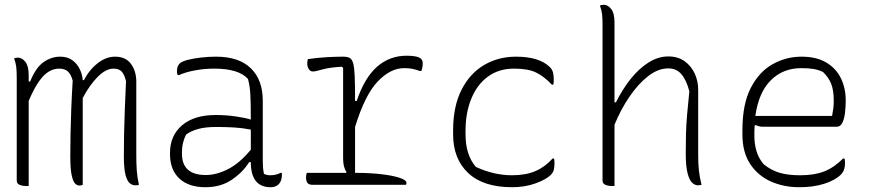

<svg xmlns="http://www.w3.org/2000/svg" viewBox="-20 -773 3640 803"><path d="M100 5H90Q74 5 62 0Q50 -5 50 -18V-442Q50 -477 48 -493Q46 -509 39 -529Q47 -532 55 -532Q72 -532 86 -514.5Q100 -497 100 -459V-432H106Q130 -491 162.5 -513.5Q195 -536 232 -536Q263 -536 283.5 -520.5Q304 -505 314.5 -482Q325 -459 326 -438H331Q354 -482 389 -509Q424 -536 461 -536Q506 -536 528 -505.5Q550 -475 550 -432V-124Q550 -89 552 -60.5Q554 -32 561 0Q559 1 555.5 1.5Q552 2 545 2Q534 2 523 -6.5Q512 -15 505 -41.5Q498 -68 498 -120Q498 -169 499 -216Q500 -263 502 -315.5Q504 -368 507 -433Q501 -460 489.5 -473Q478 -486 455 -486Q423 -486 389 -452Q355 -418 326 -363V0Q320 3 312 3Q302 3 293.5 -6Q285 -15 279.5 -41.5Q274 -68 274 -120Q274 -169 275 -216Q276 -263 278 -316.5Q280 -370 284 -436Q277 -462 264 -474Q251 -486 227 -486Q206 -486 185.5 -474.5Q165 -463 144 -434Q123 -405 100 -351Z M1079 -352V-100Q1079 -84 1080 -72Q1081 -60 1084 -46Q1096 -40 1110 -40Q1135 -40 1153 -50H1159V-43Q1159 -16 1146 -3Q1140 3 1132 6.5Q1124 10 1112 10Q1029 10 1029 -95H1022Q997 -54 950.5 -22Q904 10 839 10Q769 10 730 -26.5Q691 -63 691 -129V-134Q691 -206 741.5 -249Q792 -292 882 -292Q926 -292 966.5 -286Q1007 -280 1029 -273Q1029 -343 1027 -378.5Q1025 -414 1017 -443Q978 -486 876 -486Q834 -486 794.5 -478.5Q755 -471 729 -459H723Q720 -467 720 -475Q720 -496 731 -507Q740 -516 765 -522.5Q790 -529 822 -532.5Q854 -536 884 -536Q979 -536 1029 -487.5Q1079 -439 1079 -352ZM741 -130Q741 -41 841 -41Q885 -41 933.5 -65.5Q982 -90 1029 -147V-231Q993 -238 957.5 -240Q922 -242 885 -242Q839 -242 808.5 -233.5Q778 -225 758 -210Q751 -196 746 -177.5Q741 -159 741 -133Z M1263 -50H1427L1429 -54Q1415 -73 1415 -111V-489L1410 -494Q1358 -491 1328.5 -482.5Q1299 -474 1289 -474Q1278 -474 1271.5 -484Q1265 -494 1265 -508Q1265 -519 1268 -526Q1313 -532 1348.5 -534Q1384 -536 1415 -536Q1432 -536 1442 -531Q1452 -526 1457 -508.5Q1462 -491 1463.5 -453.5Q1465 -416 1465 -351H1472Q1504 -447 1556.5 -493.5Q1609 -540 1681 -540Q1728 -540 1741 -527Q1748 -520 1748 -508Q1748 -490 1742 -476H1736Q1720 -482 1705 -485Q1690 -488 1670 -488Q1613 -488 1559.5 -432Q1506 -376 1465 -242V-50H1470Q1527 -50 1574.5 -44.5Q1622 -39 1651 -29.5Q1680 -20 1680 -8Q1680 -4 1678 0H1289Q1271 0 1265.5 -8.5Q1260 -17 1260 -30Q1260 -41 1263 -50Z M2138 -536Q2236 -536 2280 -492Q2290 -482 2293 -469Q2296 -456 2296 -439Q2296 -431 2295.5 -426.5Q2295 -422 2294 -419H2288Q2256 -453 2222.5 -469.5Q2189 -486 2130 -486Q2066 -486 2020.5 -452.5Q1975 -419 1951 -360Q1927 -301 1927 -226V-210Q1927 -169 1937.5 -135Q1948 -101 1970 -75Q2046 -40 2121 -40Q2179 -40 2219.5 -57.5Q2260 -75 2291 -110H2297Q2298 -107 2298.5 -102.5Q2299 -98 2299 -90Q2299 -77 2296.5 -64.5Q2294 -52 2283 -41Q2264 -22 2219.5 -6Q2175 10 2122 10Q2001 10 1938 -49.5Q1875 -109 1875 -211V-226Q1875 -328 1910 -397Q1945 -466 2004.5 -501Q2064 -536 2138 -536Z M2540 5Q2524 5 2512 0Q2500 -5 2500 -18V-663Q2500 -698 2498 -714Q2496 -730 2489 -750Q2497 -753 2505 -753Q2522 -753 2536 -735.5Q2550 -718 2550 -680V-345H2556Q2584 -401 2618.5 -444Q2653 -487 2693 -512Q2733 -537 2775 -537Q2815 -537 2842.5 -517.5Q2870 -498 2885 -466.5Q2900 -435 2900 -397V-124Q2900 -89 2903 -60.5Q2906 -32 2914 0Q2910 1 2906.5 1.5Q2903 2 2899 2Q2886 2 2874.5 -9Q2863 -20 2855.5 -49Q2848 -78 2848 -130Q2848 -177 2849 -214Q2850 -251 2853.5 -292Q2857 -333 2863 -391Q2851 -438 2830 -462.5Q2809 -487 2775 -487Q2732 -487 2690 -454Q2648 -421 2611.5 -367Q2575 -313 2550 -251V5Z M3332 -536Q3394 -536 3435 -512Q3476 -488 3496.5 -446.5Q3517 -405 3517 -354V-350Q3517 -325 3514 -300.5Q3511 -276 3503 -259.5Q3495 -243 3480 -243H3171Q3153 -243 3141 -250L3136 -247Q3135 -235 3135 -222V-205Q3135 -169 3144.5 -139Q3154 -109 3174 -86Q3205 -61 3240 -50.5Q3275 -40 3327 -40Q3386 -40 3427 -56Q3468 -72 3506 -110H3512Q3513 -107 3513.5 -102Q3514 -97 3514 -89Q3514 -60 3497 -43Q3473 -19 3427.5 -4.5Q3382 10 3323 10Q3258 10 3204 -14Q3150 -38 3117.5 -87Q3085 -136 3085 -211V-229Q3085 -337 3119.5 -404.5Q3154 -472 3210.5 -504Q3267 -536 3332 -536ZM3331 -488Q3255 -488 3204 -437.5Q3153 -387 3139 -288H3460Q3463 -303 3465 -318.5Q3467 -334 3467 -351Q3467 -396 3456 -423Q3445 -450 3422 -472Q3403 -481 3382.5 -484.5Q3362 -488 3331 -488Z"/></svg>

Font: Recursive Mn Csl St Lt
Style: Regular
Weight: 300
Monospace: yes
Version: Version 1.079;hotconv 1.0.112;makeotfexe 2.5.65598; ttfautoh